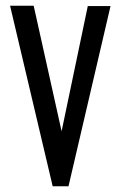

<svg xmlns="http://www.w3.org/2000/svg" viewBox="-20 -644 415 667"><path d="M163 3 15 -624H97L194 -188L285 -623H364L218 3Z"/></svg>

Font: Inconsolata Condensed SemiBold
Style: Regular
Weight: 600
Width: 3
Monospace: yes
Designer: Raph Levien, Cyreal, Brenton Simpson
Foundry: Raph Levien, Cyreal, Google
Version: Version 3.100; ttfautohint (v1.8.4.7-5d5b)